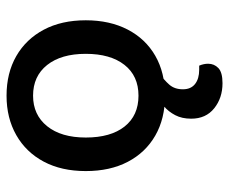

<svg xmlns="http://www.w3.org/2000/svg" viewBox="-78 -444 716 601"><g transform="rotate(-90 280.5 -144.0)"><path d="M517 -234Q517 -159 488 -103Q459 -47 406 -16.5Q353 14 281 14Q209 14 156 -16.5Q103 -47 74 -102.5Q45 -158 45 -234Q45 -310 74.5 -365.5Q104 -421 157.5 -451.5Q211 -482 281 -482Q352 -482 405 -451.5Q458 -421 487.5 -365.5Q517 -310 517 -234ZM281 -399Q221 -399 185.5 -355Q150 -311 150 -234Q150 -156 184.5 -112.5Q219 -69 281 -69Q343 -69 377.5 -113Q412 -157 412 -234Q412 -311 377 -355Q342 -399 281 -399ZM277 -9 349 -2Q330 11 315.5 27.5Q301 44 301 70Q301 95 317.5 108Q334 121 362 121H375Q378 128 379.5 135Q381 142 381 149Q381 168 367.5 181Q354 194 320 194Q274 194 241.5 168Q209 142 209 96Q209 67 220 46Q231 25 247.5 11Q264 -3 277 -9Z"/></g></svg>

Font: Baloo Bhaijaan 2 Medium
Style: Regular
Weight: 500
Designer: Sanskriti Dholi, Noopur Datye and Ek Type
Foundry: Ek Type
Version: Version 1.701